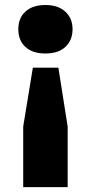

<svg xmlns="http://www.w3.org/2000/svg" viewBox="-20 -576 372 786"><path d="M166 -555.5Q218 -555.5 247.5 -528.2Q277 -501 277 -456.5Q277 -411.5 248 -384.2Q219 -357 166 -357Q113 -357 84 -383.8Q55 -410.5 55 -456.5Q55 -502.5 84.5 -529Q114 -555.5 166 -555.5ZM114.5 -299H219L257 -58V190H75V-58Z"/></svg>

Font: Encode Sans Expanded Expanded
Style: Bold
Weight: 700
Width: 7
Designer: Multiple Designers
Foundry: Impallari Type
Version: Version 3.000; ttfautohint (v1.8.3) -l 8 -r 50 -G 200 -x 14 